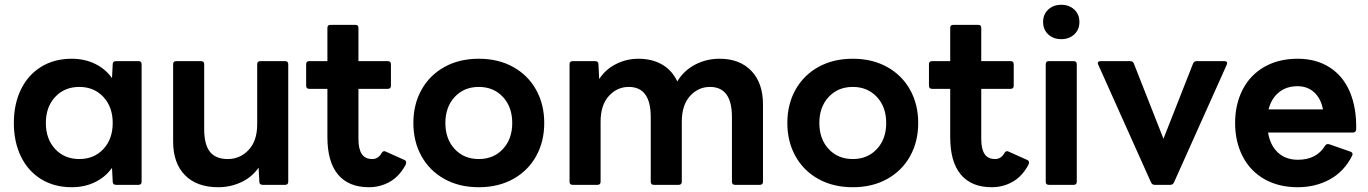

<svg xmlns="http://www.w3.org/2000/svg" viewBox="-20 -774 5727 804"><path d="M38 -259Q38 -338 67.5 -399Q97 -460 152 -494Q207 -528 280 -528Q334 -528 377.5 -507Q421 -486 449 -447L452 -505Q452 -518 466 -518H560Q573 -518 573 -505V-13Q573 0 560 0H466Q452 0 452 -13L449 -71Q421 -32 377.5 -11Q334 10 280 10Q207 10 152 -24Q97 -58 67.5 -119Q38 -180 38 -259ZM452 -259Q452 -326 413 -368Q374 -410 312 -410Q250 -410 211 -368Q172 -326 172 -259Q172 -192 211 -150Q250 -108 312 -108Q374 -108 413 -150Q452 -192 452 -259Z M705 -181V-505Q705 -518 718 -518H822Q835 -518 835 -505V-234Q835 -169 859 -138.5Q883 -108 934 -108Q985 -108 1021 -146Q1057 -184 1057 -254V-505Q1057 -518 1070 -518H1174Q1187 -518 1187 -505V-13Q1187 0 1174 0H1080Q1066 0 1066 -13L1063 -72Q1035 -32 990 -11Q945 10 894 10Q804 10 754.5 -40.5Q705 -91 705 -181Z M1351 -200V-402H1275Q1262 -402 1262 -415V-505Q1262 -518 1275 -518H1351V-657Q1351 -670 1364 -670H1468Q1481 -670 1481 -657V-518H1604Q1617 -518 1617 -505V-415Q1617 -402 1604 -402H1481V-192Q1481 -150 1495 -129Q1509 -108 1539 -108Q1564 -108 1578 -133Q1585 -145 1596 -139L1674 -104Q1681 -101 1681 -93Q1681 -89 1678 -83Q1652 -35 1612 -12.5Q1572 10 1525 10Q1440 10 1395.5 -43Q1351 -96 1351 -200Z M1711 -259Q1711 -337 1745 -398Q1779 -459 1841 -493.5Q1903 -528 1985 -528Q2067 -528 2129 -493.5Q2191 -459 2225 -398Q2259 -337 2259 -259Q2259 -181 2225 -120Q2191 -59 2129 -24.5Q2067 10 1985 10Q1903 10 1841 -24.5Q1779 -59 1745 -120Q1711 -181 1711 -259ZM2125 -259Q2125 -326 2086 -368Q2047 -410 1985 -410Q1923 -410 1884 -368Q1845 -326 1845 -259Q1845 -192 1884 -150Q1923 -108 1985 -108Q2047 -108 2086 -150Q2125 -192 2125 -259Z M2378 0Q2365 0 2365 -13V-505Q2365 -518 2378 -518H2472Q2486 -518 2486 -505L2489 -443Q2516 -484 2560 -506Q2604 -528 2653 -528Q2711 -528 2753 -503.5Q2795 -479 2816 -433Q2844 -479 2891 -503.5Q2938 -528 2993 -528Q3078 -528 3126.5 -477Q3175 -426 3175 -337V-13Q3175 0 3162 0H3058Q3045 0 3045 -13V-284Q3045 -410 2953 -410Q2904 -410 2869.5 -372Q2835 -334 2835 -264V-13Q2835 0 2822 0H2718Q2705 0 2705 -13V-284Q2705 -410 2613 -410Q2564 -410 2529.5 -372Q2495 -334 2495 -264V-13Q2495 0 2482 0Z M3277 -259Q3277 -337 3311 -398Q3345 -459 3407 -493.5Q3469 -528 3551 -528Q3633 -528 3695 -493.5Q3757 -459 3791 -398Q3825 -337 3825 -259Q3825 -181 3791 -120Q3757 -59 3695 -24.5Q3633 10 3551 10Q3469 10 3407 -24.5Q3345 -59 3311 -120Q3277 -181 3277 -259ZM3691 -259Q3691 -326 3652 -368Q3613 -410 3551 -410Q3489 -410 3450 -368Q3411 -326 3411 -259Q3411 -192 3450 -150Q3489 -108 3551 -108Q3613 -108 3652 -150Q3691 -192 3691 -259Z M3959 -200V-402H3883Q3870 -402 3870 -415V-505Q3870 -518 3883 -518H3959V-657Q3959 -670 3972 -670H4076Q4089 -670 4089 -657V-518H4212Q4225 -518 4225 -505V-415Q4225 -402 4212 -402H4089V-192Q4089 -150 4103 -129Q4117 -108 4147 -108Q4172 -108 4186 -133Q4193 -145 4204 -139L4282 -104Q4289 -101 4289 -93Q4289 -89 4286 -83Q4260 -35 4220 -12.5Q4180 10 4133 10Q4048 10 4003.5 -43Q3959 -96 3959 -200Z M4348 -682Q4348 -714 4369.5 -734Q4391 -754 4424 -754Q4457 -754 4478.5 -734Q4500 -714 4500 -682Q4500 -650 4478.5 -630Q4457 -610 4424 -610Q4391 -610 4369.5 -630Q4348 -650 4348 -682ZM4372 0Q4359 0 4359 -13V-505Q4359 -518 4372 -518H4476Q4489 -518 4489 -505V-13Q4489 0 4476 0Z M4815 0Q4805 0 4800 -10L4579 -503Q4577 -507 4577 -509Q4577 -518 4589 -518H4713Q4724 -518 4728 -508L4852 -193L4976 -508Q4980 -518 4991 -518H5107Q5115 -518 5117.5 -514Q5120 -510 5117 -503L4896 -10Q4891 0 4881 0Z M5152 -259Q5152 -337 5183.5 -398.5Q5215 -460 5274.5 -494Q5334 -528 5414 -528Q5492 -528 5548.5 -491.5Q5605 -455 5633 -388Q5661 -321 5659 -232Q5658 -219 5645 -219H5290Q5299 -165 5331.5 -135Q5364 -105 5415 -105Q5493 -105 5529 -164Q5534 -173 5546 -170L5635 -139Q5648 -134 5642 -122Q5609 -56 5549 -23Q5489 10 5414 10Q5334 10 5274.5 -24Q5215 -58 5183.5 -119.5Q5152 -181 5152 -259ZM5292 -316H5520Q5511 -362 5483 -387.5Q5455 -413 5413 -413Q5367 -413 5335.5 -387.5Q5304 -362 5292 -316Z"/></svg>

Font: LINE Seed Sans TH
Style: Bold
Weight: 700
Designer: Dalton Maag Ltd | Thai characters by Cadson Demak Co.,Ltd.
Foundry: Dalton Maag Ltd
Version: Version 1.002